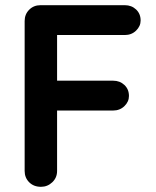

<svg xmlns="http://www.w3.org/2000/svg" viewBox="-20 -720 602 740"><path d="M138 0Q110 0 92.5 -17.5Q75 -35 75 -61V-639Q75 -665 92.5 -682.5Q110 -700 136 -700H461Q487 -700 504.5 -683.5Q522 -667 522 -641Q522 -619 504.5 -602Q487 -585 461 -585H191L200 -597V-396L193 -409H416Q442 -409 459.5 -392.5Q477 -376 477 -350Q477 -328 459.5 -311Q442 -294 416 -294H191L200 -303V-61Q200 -35 181.5 -17.5Q163 0 138 0Z"/></svg>

Font: zvoove
Style: Bold
Weight: 700
Designer: Vernon Adams (Nunito) & Andrew Paglinawan (Quicksand)
Foundry: zvoove
Version: Version 3.006